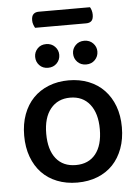

<svg xmlns="http://www.w3.org/2000/svg" viewBox="-57 -870 676 928"><g transform="rotate(-5 281.0 -405.5)"><path d="M142 -749Q138 -756 134.5 -765.5Q131 -775 131 -786Q131 -807 140.5 -816Q150 -825 166 -825H415Q419 -819 422 -809Q425 -799 425 -788Q425 -767 416 -758Q407 -749 390 -749ZM518 -234Q518 -177 501 -131Q484 -85 453.5 -53Q423 -21 379 -3.5Q335 14 281 14Q227 14 183 -3.5Q139 -21 108.5 -53Q78 -85 61 -131Q44 -177 44 -234Q44 -291 61 -337Q78 -383 109 -415Q140 -447 184 -464.5Q228 -482 281 -482Q334 -482 378 -464.5Q422 -447 453 -414.5Q484 -382 501 -336.5Q518 -291 518 -234ZM281 -398Q221 -398 186 -355Q151 -312 151 -234Q151 -156 185 -113.5Q219 -71 281 -71Q343 -71 377 -113.5Q411 -156 411 -234Q411 -311 376.5 -354.5Q342 -398 281 -398ZM247 -609Q247 -585 230.5 -568Q214 -551 188 -551Q162 -551 146 -568Q130 -585 130 -609Q130 -632 146 -649Q162 -666 188 -666Q214 -666 230.5 -649Q247 -632 247 -609ZM432 -609Q432 -585 415.5 -568Q399 -551 373 -551Q347 -551 330.5 -568Q314 -585 314 -609Q314 -632 330.5 -649Q347 -666 373 -666Q399 -666 415.5 -649Q432 -632 432 -609Z"/></g></svg>

Font: Baloo Bhai 2 Medium
Style: Regular
Weight: 500
Designer: Supriya Tembe, Noopur Datye and Ek Type
Foundry: Ek Type
Version: Version 1.640;PS 1.000;hotconv 16.6.51;makeotf.lib2.5.65220;